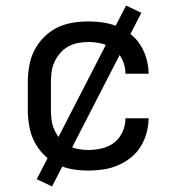

<svg xmlns="http://www.w3.org/2000/svg" viewBox="-20 -605 640 690"><path d="M298 8Q268 8 239 3Q210 -2 184 -15Q158 -28 137 -49.5Q116 -71 103 -97Q90 -123 85 -152Q80 -181 80 -210V-310Q80 -339 85 -368Q90 -397 103 -423Q116 -449 137 -470.5Q158 -492 184 -505Q210 -518 239 -523Q268 -528 298 -528Q325 -528 351.5 -524Q378 -520 403 -509.5Q428 -499 449.5 -482Q471 -465 485 -442.5Q499 -420 506.5 -393.5Q514 -367 514 -340H431Q431 -365 420.5 -388.5Q410 -412 391 -427Q372 -442 347 -448Q322 -454 298 -454Q279 -454 260.5 -450.5Q242 -447 225.5 -438Q209 -429 196.5 -414.5Q184 -400 176 -383Q168 -366 165.5 -347.5Q163 -329 163 -310V-210Q163 -191 165.5 -172.5Q168 -154 176 -137Q184 -120 196.5 -105.5Q209 -91 225.5 -82Q242 -73 260.5 -69.5Q279 -66 298 -66Q322 -66 347 -72Q372 -78 391 -93Q410 -108 420.5 -131.5Q431 -155 431 -180H514Q514 -153 506.5 -126.5Q499 -100 485 -77.5Q471 -55 449.5 -38Q428 -21 403 -10.5Q378 0 351.5 4Q325 8 298 8ZM167 65 112 39 433 -585 488 -559Z"/></svg>

Font: Nova Nerd Font
Style: Regular
Weight: 400
Designer: Belleve Invis
Foundry: Belleve Invis
Version: Version 24.1.4; ttfautohint (v1.8.4);Nerd Fonts 3.1.1